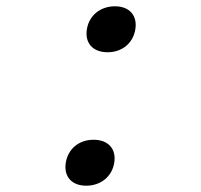

<svg xmlns="http://www.w3.org/2000/svg" viewBox="-20 -580 640 610"><path d="M322 -414C368 -414 403 -443 410 -487C417 -531 391 -560 345 -560C299 -560 263 -531 256 -487C249 -443 275 -414 322 -414ZM254 10C300 10 336 -19 343 -63C350 -107 324 -136 277 -136C231 -136 196 -107 189 -63C182 -19 208 10 254 10Z"/></svg>

Font: JetBrains Mono ExtraLight
Style: Italic
Weight: 240
Italic angle: -9°
Monospace: yes
Designer: Philipp Nurullin, Konstantin Bulenkov
Foundry: JetBrains
Version: Version 2.305